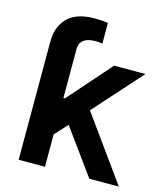

<svg xmlns="http://www.w3.org/2000/svg" viewBox="-110 -822 783 906"><g transform="rotate(15 281.0 -368.5)"><path d="M251.4 -220.2 194.6 -158.4V0H66.1V-574.6Q66.1 -621.4 80.6 -652.7Q95.2 -683.9 119.1 -702.8Q143.1 -721.6 174 -729.4Q204.9 -737.2 237.9 -737.2Q258.2 -737.2 275.7 -736Q293.3 -734.7 305.8 -732.2V-631.7Q297.9 -632.8 289.4 -633.7Q280.9 -634.6 272 -634.6Q256.7 -634.6 242.7 -631.7Q228.7 -628.9 218 -622.2Q207.4 -615.4 201 -603.9Q194.6 -592.3 194.6 -574.6V-335.9H201.7L386.4 -545.5H539.4L330.6 -312.5L555.4 0H411.2Z"/></g></svg>

Font: Interop SemBd
Style: Regular
Weight: 600
Designer: Rasmus Andersson, Google, Jang Haemin
Foundry: jhaemin
Version: Version 1.008